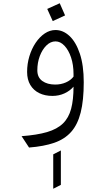

<svg xmlns="http://www.w3.org/2000/svg" viewBox="-20 -897 656 1183"><path d="M159 12 113 -58Q208 -65 270 -83.2Q332 -101.5 367.8 -136.2Q403.5 -171 418.2 -226.5Q433 -282 433 -363Q411.5 -337.5 377.5 -321.8Q343.5 -306 303 -306Q257 -306 221.8 -323.2Q186.5 -340.5 166.8 -373.5Q147 -406.5 147 -454Q147 -504 161 -550.2Q175 -596.5 199.5 -633Q224 -669.5 255.5 -690.8Q287 -712 322 -712Q369 -712 408.5 -675Q448 -638 472 -566.2Q496 -494.5 496 -390Q496 -278.5 477.2 -204Q458.5 -129.5 418.5 -84.5Q378.5 -39.5 314.2 -17.2Q250 5 159 12ZM308 266V54L355 30V242ZM320 -376Q356 -376 386 -389.2Q416 -402.5 433 -425V-441Q433 -497.5 417.8 -543Q402.5 -588.5 377.2 -615.2Q352 -642 322 -642Q291.5 -642 266 -617Q240.5 -592 225.2 -551.5Q210 -511 210 -464Q210 -420 240.8 -398Q271.5 -376 320 -376ZM305 -767 271 -842 348 -877 381 -802Z"/></svg>

Font: Overpass Mono Light
Style: Regular
Weight: 300
Monospace: yes
Designer: Delve Withrington, Dave Bailey
Foundry: Delve Fonts LLC
Version: Version 4.000